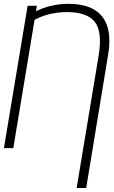

<svg xmlns="http://www.w3.org/2000/svg" viewBox="-21 -757 582 981"><path d="M419.4 203.6H370.6L483.4 -475.1Q502.4 -592.8 464.4 -643.8Q426.3 -694.8 321.3 -695.3Q270 -694.8 225.1 -683.1Q180.2 -671.4 142.1 -647.9L141.1 -687.5Q166 -702.6 195.6 -713.9Q225.1 -725.1 258.8 -731.2Q292.5 -737.3 329.1 -737.3Q407.2 -737.3 457.3 -709.5Q507.3 -681.6 526.9 -623.3Q546.4 -564.9 530.8 -473.6ZM167.5 -727.5 46.9 0H-1L120.1 -727.5Z"/></svg>

Font: Inter Tight ExtraLight
Style: Italic
Weight: 250
Italic angle: -9.39999°
Designer: Rasmus Andersson
Foundry: rsms
Version: Version 3.004